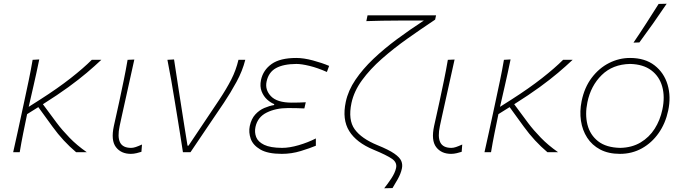

<svg xmlns="http://www.w3.org/2000/svg" viewBox="-20 -814 3661 1027"><path d="M50.5 0Q63 -56 74.5 -108.2Q86 -160.5 99 -221.5L109.5 -270.5Q122.5 -331.5 133.8 -384.8Q145 -438 154.5 -494L190 -496Q174.5 -421 159.5 -356Q144.5 -291 133.5 -242.5L194 -281Q289.5 -342 358.2 -396Q427 -450 471 -494H522Q486 -460 444 -424.5Q402 -389 345.8 -348Q289.5 -307 209.5 -256.5L284 -156Q312.5 -118 351.8 -77.5Q391 -37 444 0H387Q352.5 -29 321 -63Q289.5 -97 260.5 -137L185 -241L125 -203.5Q113.5 -148.5 103.8 -100Q94 -51.5 85.5 0Z M680 9Q627.5 9 600 -27.2Q572.5 -63.5 589 -140Q597.5 -180.5 604.5 -209.8Q611.5 -239 618 -271Q631 -332.5 642 -385.2Q653 -438 662.5 -494L698.5 -495.5Q678.5 -402.5 660.5 -324Q642.5 -245.5 631 -191L620 -140Q607.5 -82 622 -52.5Q636.5 -23 681.5 -23Q692.5 -23 706 -27.5Q719.5 -32 739.5 -41L736.5 -2Q726.5 1.5 710.5 5.2Q694.5 9 680 9Z M958.5 0Q951.5 -46 943.8 -94.2Q936 -142.5 929 -186L914.5 -274.5Q905.5 -329.5 896 -384.5Q886.5 -439.5 875.5 -494L911 -496Q922.5 -419 937.5 -322.8Q952.5 -226.5 966.5 -137.5L983 -35H988.5L1151.5 -278.5Q1192 -339.5 1217.2 -389Q1242.5 -438.5 1255.5 -494H1292Q1277 -434.5 1245 -375.8Q1213 -317 1177.5 -264Q1133 -198 1088.2 -132.2Q1043.5 -66.5 999 0Z M1487.5 9Q1412.5 9 1372.8 -14.2Q1333 -37.5 1321 -72Q1309 -106.5 1316 -140Q1324.5 -179 1345.8 -202Q1367 -225 1394 -236.5Q1421 -248 1446 -252L1447 -257Q1428.5 -264 1409.2 -281.2Q1390 -298.5 1379.5 -325Q1369 -351.5 1376 -386Q1387.5 -439.5 1433 -471.8Q1478.5 -504 1565 -504Q1604 -504 1653.5 -490.8Q1703 -477.5 1740.5 -461.5L1728.5 -429Q1679 -451 1635.8 -461.5Q1592.5 -472 1565.5 -472Q1495.5 -471.5 1456 -449.5Q1416.5 -427.5 1406 -378Q1396.5 -334 1429.2 -299.5Q1462 -265 1540.5 -265Q1561.5 -265 1579.5 -265.5Q1597.5 -266 1615.5 -267L1608 -234Q1587.5 -235 1567 -235.5Q1546.5 -236 1520.5 -236Q1455.5 -236 1406.8 -212Q1358 -188 1346.5 -135Q1340.5 -106.5 1350.2 -81Q1360 -55.5 1392.8 -39.5Q1425.5 -23.5 1488.5 -23Q1528.5 -23 1578 -37.5Q1627.5 -52 1669.5 -73.5V-34.5Q1638.5 -21.5 1589 -6.2Q1539.5 9 1487.5 9Z M2035 193Q2053 171 2073 140.8Q2093 110.5 2098.5 85Q2105 55.5 2077.5 36Q2050 16.5 1977.5 -13.5Q1886 -51.5 1847.8 -113.2Q1809.5 -175 1829.5 -269Q1842.5 -330 1881.2 -387.2Q1920 -444.5 1977 -498.8Q2034 -553 2103.2 -604.2Q2172.5 -655.5 2247 -704H2180Q2150.5 -704 2109.5 -704Q2068.5 -704 2024.2 -703.2Q1980 -702.5 1939.5 -701L1946 -732H2312.5L2307.5 -709Q2233 -659.5 2159.2 -607.2Q2085.5 -555 2022.5 -499.5Q1959.5 -444 1916.5 -385Q1873.5 -326 1860 -263Q1841 -172.5 1877.2 -122.5Q1913.5 -72.5 1999 -37.5Q2059.5 -13 2089 7.5Q2118.5 28 2126.5 47.2Q2134.5 66.5 2129.5 88.5Q2123.5 116 2107 145.2Q2090.5 174.5 2079.5 192Z M2393 9Q2340.5 9 2313 -27.2Q2285.5 -63.5 2302 -140Q2310.5 -180.5 2317.5 -209.8Q2324.5 -239 2331 -271Q2344 -332.5 2355 -385.2Q2366 -438 2375.5 -494L2411.5 -495.5Q2391.5 -402.5 2373.5 -324Q2355.5 -245.5 2344 -191L2333 -140Q2320.5 -82 2335 -52.5Q2349.5 -23 2394.5 -23Q2405.5 -23 2419 -27.5Q2432.5 -32 2452.5 -41L2449.5 -2Q2439.5 1.5 2423.5 5.2Q2407.5 9 2393 9Z M2571.5 0Q2584 -56 2595.5 -108.2Q2607 -160.5 2620 -221.5L2630.5 -270.5Q2643.5 -331.5 2654.8 -384.8Q2666 -438 2675.5 -494L2711 -496Q2695.5 -421 2680.5 -356Q2665.5 -291 2654.5 -242.5L2715 -281Q2810.5 -342 2879.2 -396Q2948 -450 2992 -494H3043Q3007 -460 2965 -424.5Q2923 -389 2866.8 -348Q2810.5 -307 2730.5 -256.5L2805 -156Q2833.5 -118 2872.8 -77.5Q2912 -37 2965 0H2908Q2873.5 -29 2842 -63Q2810.5 -97 2781.5 -137L2706 -241L2646 -203.5Q2634.5 -148.5 2624.8 -100Q2615 -51.5 2606.5 0Z M3296 9Q3234.5 9 3190.5 -14.2Q3146.5 -37.5 3120.8 -77.5Q3095 -117.5 3087.5 -168Q3080 -218.5 3091 -273Q3106 -346.5 3145.2 -398.2Q3184.5 -450 3238 -477Q3291.5 -504 3350 -504Q3430 -504 3481 -464.5Q3532 -425 3551 -360.8Q3570 -296.5 3554 -222Q3539.5 -154 3503 -102Q3466.5 -50 3413.5 -20.5Q3360.5 9 3296 9ZM3298 -23Q3360.5 -24.5 3406.5 -52Q3452.5 -79.5 3481.8 -125.2Q3511 -171 3523 -228Q3537.5 -296 3522.2 -350.8Q3507 -405.5 3463.5 -438Q3420 -470.5 3350 -472Q3257 -470 3198.5 -412.5Q3140 -355 3122 -267Q3108.5 -202.5 3122.2 -147.5Q3136 -92.5 3179.2 -58.5Q3222.5 -24.5 3298 -23ZM3368.5 -586Q3404 -638 3437.2 -689.8Q3470.5 -741.5 3503 -793L3546 -794Q3510.5 -741.5 3474.5 -690.2Q3438.5 -639 3400 -587Z"/></svg>

Font: Commissioner Flair Thin
Style: Italic
Weight: 100
Italic angle: -12°
Designer: Kostas Bartsokas
Foundry: Kostas Bartsokas
Version: Version 1.000; ttfautohint (v1.8.3)